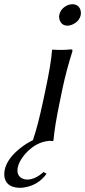

<svg xmlns="http://www.w3.org/2000/svg" viewBox="-75 -668 404 913"><path d="M22 225.1Q-41 225.1 -52.7 178.7Q-56.6 161.1 -52.7 140.1Q-41 84 26.9 32.2Q53.2 12.2 81.5 -1.5Q105 -69.8 128.4 -180.2L140.1 -234.9Q168.5 -367.7 172.4 -429.2L174.8 -432.1Q216.8 -428.7 262.2 -433.1Q269.5 -433.1 269.5 -429.2Q269.5 -426.3 269 -422.9Q241.7 -337.4 223.1 -251L208.5 -180.2Q185.5 -70.8 179.2 0L176.3 2.9Q169.4 2 161.6 1.5Q93.8 6.3 41.5 67.9Q16.1 98.6 9.8 127Q1.5 166.5 31.7 181.2Q42.5 186 55.7 186Q92.8 185.1 132.3 149.9L146.5 158.2Q107.4 212.4 41.5 223.1Q30.8 225.1 22 225.1ZM207 -597.2Q213.4 -627.4 245.1 -642.6Q256.8 -647.9 268.6 -647.9Q297.9 -647.9 307.6 -621.1Q311 -608.9 309.1 -597.2Q302.7 -566.9 270.5 -551.8Q258.3 -546.4 247.1 -545.9Q217.8 -545.9 208.5 -573.2Q204.6 -585.4 207 -597.2Z"/></svg>

Font: Linux Biolinum Slanted O
Style: Slanted
Weight: 400
Designer: Philipp H. Poll
Foundry: Philipp H. Poll
Version: Version 1.0.4